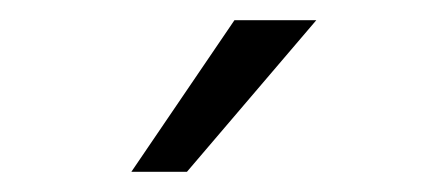

<svg xmlns="http://www.w3.org/2000/svg" viewBox="-20 -818 440 190"><path d="M165 -648H110L212 -798H293Z"/></svg>

Font: Hind Mysuru Light
Style: Regular
Weight: 300
Designer: Manushi Parikh, Hitesh Malaviya
Foundry: Indian Type Foundry
Version: Version 0.703;PS 1.0;hotconv 1.0.86;makeotf.lib2.5.63406